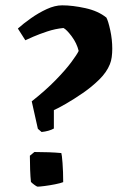

<svg xmlns="http://www.w3.org/2000/svg" viewBox="-20 -690 470 720"><path d="M136 -195 122 -207 99 -310Q151 -351 188.5 -389.5Q226 -428 247.5 -457Q269 -486 275 -499Q268 -528 249 -553.5Q230 -579 218 -585Q187 -582 157 -572Q127 -562 105 -552.5Q83 -543 75 -539L47 -583Q67 -601 96 -621.5Q125 -642 155.5 -656Q186 -670 213 -670Q252 -670 300 -659.5Q348 -649 379 -624Q386 -611 393.5 -576.5Q401 -542 401 -507Q401 -491 399 -476Q397 -461 392 -449Q380 -419 352 -391.5Q324 -364 290.5 -341Q257 -318 227.5 -301Q198 -284 182 -277V-208Q164 -198 136 -195ZM121 10Q118 10 108 2.5Q98 -5 96 -8Q94 -26 93 -53.5Q92 -81 92 -106L109 -120Q137 -120 163.5 -119Q190 -118 210 -116Q212 -111 214.5 -78.5Q217 -46 217 -7Q207 -3 187 1Q167 5 147.5 7.5Q128 10 121 10Z"/></svg>

Font: Labrada
Style: Bold
Weight: 700
Designer: Mercedes Jáuregui
Foundry: Omnibus-Type Team
Version: Version 1.000; ttfautohint (v1.8.4.7-5d5b)